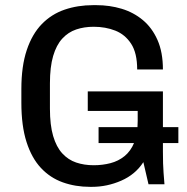

<svg xmlns="http://www.w3.org/2000/svg" viewBox="-20 -716 725 746"><path d="M330 10Q273 10 224 -7.5Q175 -25 139 -63.5Q103 -102 83 -164.5Q63 -227 63 -317V-370Q63 -459 84 -521.5Q105 -584 142.5 -622.5Q180 -661 231 -678.5Q282 -696 342 -696H354Q406 -696 452.5 -682Q499 -668 535 -638Q571 -608 592 -560.5Q613 -513 613 -446H513Q513 -510 489.5 -546Q466 -582 428 -597Q390 -612 344 -612Q307 -612 276 -601.5Q245 -591 222 -566Q199 -541 186.5 -498.5Q174 -456 174 -392V-294Q174 -230 186.5 -187.5Q199 -145 222 -120Q245 -95 276 -84.5Q307 -74 344 -74Q378 -74 409 -82Q440 -90 464 -109.5Q488 -129 501.5 -162Q515 -195 515 -246V-285H321V-361H613V-127Q613 -77 615.5 -45Q618 -13 619 0H557L537 -86Q506 -38 451 -14Q396 10 337 10ZM363 -160V-222H673V-160Z"/></svg>

Font: Chivo Medium
Style: Regular
Weight: 400
Version: Version 2.002